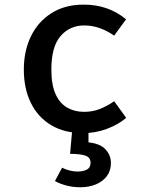

<svg xmlns="http://www.w3.org/2000/svg" viewBox="-20 -562 640 830"><path d="M343.5 -78.5Q380.5 -78.5 412.5 -91.2Q444.5 -104 473.5 -124.5L525.5 -52.5Q491 -23 441.8 -4.8Q392.5 13.5 340 13.5Q259 13.5 201.5 -20.8Q144 -55 113.5 -117Q83 -179 83 -261.5Q83 -342 113.8 -405.2Q144.5 -468.5 202.5 -505.2Q260.5 -542 342 -542Q396 -542 441.5 -526Q487 -510 525 -478.5L473.5 -408Q442.5 -429.5 410.2 -440.8Q378 -452 344 -452Q281.5 -452 241.8 -406Q202 -360 202 -261.5Q202 -195.5 220.2 -155.2Q238.5 -115 270.5 -96.8Q302.5 -78.5 343.5 -78.5ZM371.5 142Q371.5 118 348.2 110.5Q325 103 283 103L293.5 -16H362.5V53.5Q413 58.5 436.2 83.8Q459.5 109 459.5 143Q459.5 176 441.8 199.5Q424 223 394.2 235.2Q364.5 247.5 327 247.5Q295 247.5 266.2 239.8Q237.5 232 217.5 220.5L248.5 163Q263 170.5 280.5 175Q298 179.5 314.5 179.5Q340 179.5 355.8 171Q371.5 162.5 371.5 142Z"/></svg>

Font: Fira Code Light Medium
Style: Regular
Weight: 500
Monospace: yes
Version: Version 5.002